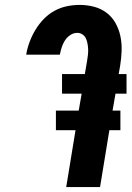

<svg xmlns="http://www.w3.org/2000/svg" viewBox="-20 -763 540 783"><path d="M250 0 288 -232H208V-312H301L313 -381H233V-461H326L335 -514Q337 -526 338.5 -538Q340 -550 339.5 -561.5Q339 -573 337 -584.5Q335 -596 330.5 -606Q326 -616 316.5 -622.5Q307 -629 295 -629Q280 -629 266.5 -620Q253 -611 244.5 -597.5Q236 -584 231.5 -569.5Q227 -555 224 -540H87V-541Q91 -566 100.5 -591.5Q110 -617 124 -640.5Q138 -664 157.5 -684.5Q177 -705 201.5 -718.5Q226 -732 252.5 -737.5Q279 -743 304 -743Q335 -743 363.5 -735.5Q392 -728 414.5 -711Q437 -694 451 -669Q465 -644 471 -615.5Q477 -587 476 -556.5Q475 -526 470 -495L464 -461H496V-381H451L439 -312H471V-232H426L388 0Z"/></svg>

Font: Iosevka Heavy Oblique
Style: Regular
Weight: 900
Italic angle: -9°
Monospace: yes
Designer: Belleve Invis
Foundry: Belleve Invis
Version: Version 32.5.0; ttfautohint (v1.8.4)